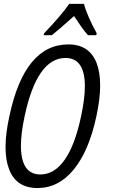

<svg xmlns="http://www.w3.org/2000/svg" viewBox="-20 -951 585 981"><path d="M333.5 -931.2H409.2Q414.6 -906.7 432.9 -864.3Q451.2 -821.8 474.1 -781.2L471.7 -771H429.7Q413.1 -788.6 391.6 -819.8L358.4 -869.1Q273.4 -793 244.6 -771H203.1L205.6 -781.2Q294.9 -874.5 333.5 -931.2ZM329.6 -724.1Q436.5 -724.1 473.6 -628.9Q491.7 -581.5 491.7 -513.9Q491.7 -446.3 472.7 -357.9Q435.1 -181.2 357.4 -85.7Q279.8 9.8 171.4 9.8Q63 9.8 26.4 -86.4Q8.3 -133.3 8.3 -200.9Q8.3 -268.6 28.3 -358.9Q106 -724.1 329.6 -724.1ZM413.6 -510.3Q413.6 -654.8 314.5 -654.8Q169.4 -654.8 106 -357.9Q86.9 -269 86.9 -206.5Q86.9 -59.6 186.5 -59.6Q257.8 -59.6 310.5 -134.5Q363.3 -209.5 394.5 -357.9Q413.6 -447.3 413.6 -510.3Z"/></svg>

Font: Open Sans Hebrew Condensed
Style: Italic
Weight: 400
Width: 3
Italic angle: -12°
Foundry: Ascender Corporation, Yanek Iontef
Version: Version 2.001;PS 002.001;hotconv 1.0.70;makeotf.lib2.5.58329